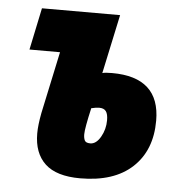

<svg xmlns="http://www.w3.org/2000/svg" viewBox="-45 -597 623 651"><g transform="rotate(5 266.5 -271.5)"><path d="M93 -129Q93 -157 101 -199L146 -410H42L72 -553H338L295 -352Q304 -355 328 -355Q491 -355 491 -207Q491 -106 428.5 -48Q366 10 251 10Q170 10 131.5 -26Q93 -62 93 -129ZM325 -194Q325 -215 318 -224.5Q311 -234 295 -234Q284 -234 268 -230Q252 -160 252 -140Q252 -127 256 -119Q260 -111 275 -111Q295 -111 310 -137Q325 -163 325 -194Z"/></g></svg>

Font: Noto Sans UI CondBlack
Style: Italic
Weight: 900
Width: 3
Italic angle: -12°
Designer: Monotype Design Team
Foundry: Monotype Imaging Inc.
Version: Version 1.001